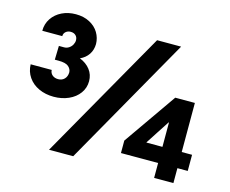

<svg xmlns="http://www.w3.org/2000/svg" viewBox="-103 -888 1240 1033"><g transform="rotate(15 517.0 -371.0)"><path d="M33.2 -418.5H150.4Q150.9 -401.4 163.6 -390.4Q176.3 -379.4 196.3 -379.4Q217.8 -379.4 231.2 -393.3Q244.6 -407.2 245.1 -430.2Q244.6 -448.7 228.8 -462.4Q212.9 -476.1 172.9 -476.1H152.3L154.3 -553.2H183.6Q198.2 -553.2 210.2 -561.3Q222.2 -569.3 228.8 -581.5Q235.4 -593.8 235.4 -606Q235.4 -622.6 224.9 -632.8Q214.4 -643.1 196.3 -643.1Q180.2 -643.1 169.2 -633.5Q158.2 -624 158.2 -608.9H46.9Q46.9 -647.5 67.1 -677.7Q87.4 -708 122.1 -724.9Q156.7 -741.7 199.2 -741.7Q243.7 -741.7 276.6 -724.1Q309.6 -706.5 326.9 -677.5Q344.2 -648.4 344.7 -614.7Q344.2 -581.5 327.6 -556.6Q311 -531.7 280.8 -518.1Q317.9 -503.4 339.1 -475.8Q360.4 -448.2 360.4 -411.6Q360.4 -374.5 338.9 -344.7Q317.4 -314.9 280 -298.3Q242.7 -281.7 197.3 -281.7Q151.4 -281.7 114.3 -298.8Q77.1 -315.9 55.7 -347.2Q34.2 -378.4 33.2 -418.5ZM656.7 -719.7H790.5L382.3 0H247.6ZM833 -83H626V-152.3L831.1 -446.3H940.4V-172.9H998V-83H940.4V0H833ZM833 -172.9V-308.6H831.1L787.1 -241.2L744.1 -174.8V-172.9Z"/></g></svg>

Font: Reddit Sans Chocolate ExtraBold
Style: Regular
Weight: 800
Designer: Stephen Hutchings
Foundry: Reddit
Version: Version 1.011